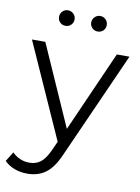

<svg xmlns="http://www.w3.org/2000/svg" viewBox="-123 -782 764 1047"><g transform="rotate(10 258.5 -259.0)"><path d="M541 -526 278 63Q246 137 204 168Q162 199 103 199Q65 199 32 187Q-1 175 -25 151L8 98Q48 138 104 138Q140 138 165.5 118Q191 98 213 50L236 -1L1 -526H75L273 -79L471 -526ZM125 -674Q125 -692 137.5 -704.5Q150 -717 168 -717Q185 -717 198 -704.5Q211 -692 211 -674Q211 -656 198.5 -643.5Q186 -631 168 -631Q150 -631 137.5 -643Q125 -655 125 -674ZM346 -717Q364 -717 376.5 -704.5Q389 -692 389 -674Q389 -655 376.5 -643Q364 -631 346 -631Q328 -631 315.5 -643.5Q303 -656 303 -674Q303 -692 316 -704.5Q329 -717 346 -717Z"/></g></svg>

Font: APTA Sans Regular
Style: Regular
Weight: 400
Version: Version 7.200